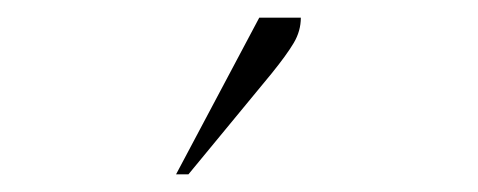

<svg xmlns="http://www.w3.org/2000/svg" viewBox="-20 -727 540 217"><path d="M179 -530 273 -707H320Q320 -692 312 -678.5Q304 -665 287 -644L193 -530Z"/></svg>

Font: Spectral SC ExtraLight
Style: Regular
Weight: 275
Designer: Jean-Baptiste Levee
Foundry: Production Type
Version: Version 2.001